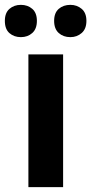

<svg xmlns="http://www.w3.org/2000/svg" viewBox="-49 -771 376 791"><path d="M211 0H68V-547H211ZM-29 -685Q-29 -718 -10 -734.5Q9 -751 37 -751Q65 -751 84 -734.5Q103 -718 103 -685Q103 -652 84 -635Q65 -618 37 -618Q9 -618 -10 -634.5Q-29 -651 -29 -685ZM174 -685Q174 -718 193 -734.5Q212 -751 241 -751Q268 -751 287.5 -734.5Q307 -718 307 -685Q307 -652 287.5 -635Q268 -618 241 -618Q212 -618 193 -635Q174 -652 174 -685Z"/></svg>

Font: Noto Sans Lao SemiCondensed
Style: Bold
Weight: 700
Width: 4
Designer: Monotype Design Team
Foundry: Monotype Imaging Inc.
Version: Version 2.003; ttfautohint (v1.8.4.7-5d5b)